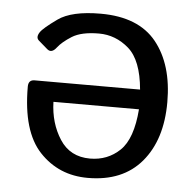

<svg xmlns="http://www.w3.org/2000/svg" viewBox="-44 -565 623 617"><g transform="rotate(5 268.0 -256.5)"><path d="M43.5 -267.1Q43.5 -289.1 63.5 -289.1H403.8Q395.5 -383.3 353 -420.2Q310.5 -457 256.8 -457Q200.2 -457 169.9 -438Q139.6 -418.9 125.5 -400.4Q109.9 -379.9 95.2 -392.6L66.4 -417.5Q55.2 -427.2 66.4 -444.3Q75.7 -458.5 119.4 -489.7Q163.1 -521 256.8 -521Q378.9 -521 436.8 -449.2Q494.6 -377.4 494.6 -256.3Q494.6 -135.3 434.1 -63.5Q373.5 8.3 260.7 8.3Q167 8.3 105.2 -57.4Q43.5 -123 43.5 -267.1ZM129.9 -225.6Q131.8 -157.2 165 -105.7Q198.2 -54.2 262.7 -54.2Q319.3 -54.2 358.9 -92Q398.4 -129.9 405.8 -225.6Z"/></g></svg>

Font: Istok
Style: Regular
Weight: 500
Designer: Andrey V. Panov
Foundry: Andrey V. Panov
Version: Version 1.0.3